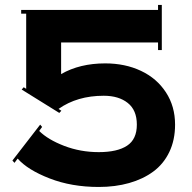

<svg xmlns="http://www.w3.org/2000/svg" viewBox="-20 -740 772 770"><path d="M29.8 -96.2 141.1 -240.2 148.9 -231 137.2 -214.8Q171.9 -180.2 237.3 -155Q302.7 -129.9 376 -129.9Q450.7 -129.9 489.7 -155.8Q528.8 -181.6 528.8 -240.2Q528.8 -298.3 492.4 -327.1Q456.1 -356 396 -356Q289.6 -356 214.8 -303.2L226.1 -295.9L217.8 -287.1L66.9 -380.9L75.2 -390.1L85 -383.8V-685.1H64.9V-700.2H613.8V-720.2H628.9V-539.1H613.8V-569.8H225.1V-442.9Q299.8 -485.8 401.9 -485.8Q481.9 -485.8 545.4 -455.8Q608.9 -425.8 645.5 -369.6Q682.1 -313.5 682.1 -240.2Q682.1 -178.2 658.9 -130.1Q635.7 -82 594.5 -51.8Q553.2 -21.5 497.8 -5.9Q442.4 9.8 376 9.8Q267.1 9.8 179 -24.4Q90.8 -58.6 50.8 -104L38.1 -86.9Z"/></svg>

Font: Copperplate CC
Style: Bold
Weight: 700
Designer: indestructible type*
Foundry: Cowboy Collective
Version: Version 1.000